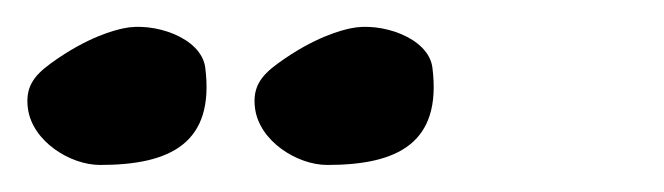

<svg xmlns="http://www.w3.org/2000/svg" viewBox="-72 -857 491 142"><path d="M19.1 -836C13.5 -834.8 -7.2 -830 -34.6 -810C-47.5 -800.6 -53.3 -792.1 -51.4 -777C-48.2 -752.4 -20 -735 2 -735C54.1 -735 86.9 -751.1 79.8 -807C76.9 -829.4 41.4 -841 19.1 -836ZM187.1 -836C181.5 -834.8 160.8 -830 133.4 -810C120.5 -800.6 114.7 -792.1 116.6 -777C119.8 -752.4 148 -735 170 -735C222.1 -735 254.9 -751.1 247.8 -807C244.9 -829.4 209.4 -841 187.1 -836Z"/></svg>

Font: Rocketfuel
Style: Regular
Weight: 400
Designer: Mew Too
Foundry: Cannot Into Space Fonts.
Version: Version 0.27